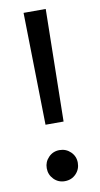

<svg xmlns="http://www.w3.org/2000/svg" viewBox="-83 -734 408 785"><g transform="rotate(-10 121.5 -341.5)"><path d="M166 -695 158 -229H83L74 -695ZM121 12Q94 12 75.5 -7Q57 -26 57 -53Q57 -79 75.5 -98Q94 -117 121 -117Q148 -117 167 -98.5Q186 -80 186 -53Q186 -26 167.5 -7Q149 12 121 12Z"/></g></svg>

Font: Sedus Text
Style: Regular
Weight: 400
Designer: TypeMates
Foundry: TypeMates, Runge Thomsen GbR
Version: Version 4.202;PS 004.202;hotconv 1.0.88;makeotf.lib2.5.64775